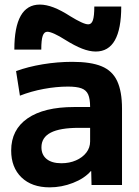

<svg xmlns="http://www.w3.org/2000/svg" viewBox="-20 -796 600 826"><path d="M193.6 10Q116.7 10 72.4 -32.8Q28.1 -75.7 28.1 -148.4Q28.1 -238.1 98.7 -286.9Q169.4 -335.6 299.1 -335.6H367.7Q367.7 -370.6 359.3 -389.6Q350.9 -408.5 330.3 -416Q309.7 -423.5 272.4 -423.5Q222.5 -423.5 168.1 -413.4Q113.7 -403.3 65.7 -384.4L49.1 -490.1Q100.8 -509 164.2 -519.5Q227.6 -530 290.9 -530Q370.8 -530 417.1 -510.8Q463.5 -491.7 484.2 -447.1Q504.9 -402.5 504.9 -328.4V0H373.8L372.4 -59.9H370.7Q343.2 -28.3 294.2 -9.2Q245.3 10 193.6 10ZM244.2 -93.7Q278.9 -93.7 307 -106.1Q335.1 -118.4 351.4 -139.6Q367.7 -160.7 367.7 -187.4V-246H319.1Q238.3 -246 198.3 -225.4Q158.3 -204.7 158.3 -162.3Q158.3 -130.1 180.6 -111.9Q203 -93.7 244.2 -93.7ZM392 -574.3Q365 -574.3 333 -586.8Q301 -599.3 260 -625Q235 -641 214.8 -650.2Q194.6 -659.4 183.6 -659.4Q170 -659.4 163.8 -641.9Q157.6 -624.3 157.6 -582.7H41.7Q41.7 -776.3 151.3 -776.3Q178.7 -776.3 210.8 -764Q243 -751.6 283.3 -725.6Q309.3 -709.6 329 -700.5Q348.7 -691.3 359.7 -691.3Q373.7 -691.3 379.7 -709.1Q385.7 -727 385.7 -768H501.6Q501.6 -574.3 392 -574.3Z"/></svg>

Font: M PLUS 1 Thin
Style: Regular
Weight: 100
Designer: Coji Morishita
Foundry: UNDERFOREST DESIGN
Version: Version 1.001